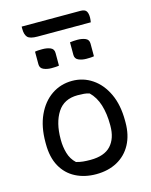

<svg xmlns="http://www.w3.org/2000/svg" viewBox="-135 -1005 869 1103"><g transform="rotate(-15 300.0 -454.0)"><path d="M302 -543Q367 -543 420.5 -507Q474 -471 505.5 -404Q537 -337 537 -243V-233Q537 -158 507.5 -103Q478 -48 424 -18.5Q370 11 298 11Q230 11 176.5 -16.5Q123 -44 93 -98Q63 -152 63 -232V-242Q63 -334 94 -401.5Q125 -469 179 -506Q233 -543 302 -543ZM311 -455Q230 -455 191 -394.5Q152 -334 152 -237V-231Q152 -191 163 -152.5Q174 -114 203 -87Q223 -81 243 -79Q263 -77 287 -77Q370 -77 409 -119.5Q448 -162 448 -237V-243Q448 -309 432 -361Q416 -413 381 -447Q366 -452 349 -453.5Q332 -455 311 -455ZM140 -760Q150 -762 162 -762.5Q174 -763 184 -763Q212 -763 232 -754.5Q252 -746 252 -722V-647Q242 -645 230 -644.5Q218 -644 207 -644Q181 -644 160.5 -653Q140 -662 140 -685ZM348 -760Q369 -763 392 -763Q420 -763 440 -754.5Q460 -746 460 -722V-647Q450 -645 438 -644.5Q426 -644 415 -644Q389 -644 368.5 -653Q348 -662 348 -685ZM103 -919H452Q478 -919 487 -906.5Q496 -894 496 -868Q496 -861 495 -853.5Q494 -846 493 -840H177Q131 -840 117 -856Q103 -872 103 -905Z"/></g></svg>

Font: Recursive Mn Csl St
Style: Regular
Weight: 400
Monospace: yes
Version: Version 1.079;hotconv 1.0.112;makeotfexe 2.5.65598; ttfautoh